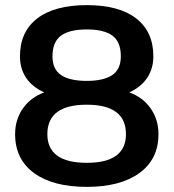

<svg xmlns="http://www.w3.org/2000/svg" viewBox="-20 -715 678 750"><path d="M39 -191Q39 -248 69.5 -291.5Q100 -335 153 -354Q106 -375 82 -411Q58 -447 58 -495Q58 -591 125.5 -643Q193 -695 319 -695Q445 -695 512 -643Q579 -591 579 -495Q579 -447 555 -411Q531 -375 485 -354Q538 -335 568.5 -291.5Q599 -248 599 -191Q599 -93 524.5 -39Q450 15 319 15Q187 15 113 -39Q39 -93 39 -191ZM452 -495Q452 -551 419.5 -575.5Q387 -600 319 -600Q251 -600 218 -575.5Q185 -551 185 -495Q185 -444 219 -421.5Q253 -399 319 -399Q384 -399 418 -421.5Q452 -444 452 -495ZM472 -191Q472 -306 319 -306Q165 -306 165 -191Q165 -79 319 -79Q472 -79 472 -191Z"/></svg>

Font: Mitr
Style: Regular
Weight: 400
Designer: Thanarat Vachiruckul
Foundry: Cadson Demak
Version: Version 1.002